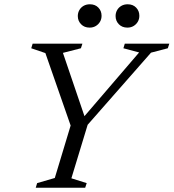

<svg xmlns="http://www.w3.org/2000/svg" viewBox="-20 -877 811 897"><path d="M630 -632 556.5 -651.5 563 -673H771L764 -651.5L685.5 -631L389.5 -294L313.5 -44L385 -21.5L378 0H147L153.5 -21.5L236 -45.5L310 -290.5L192 -629L126 -651.5L132.5 -673H365L358 -651.5L274 -630L381.5 -314L358 -315ZM398.5 -748Q374 -748 358.8 -763.8Q343.5 -779.5 343.5 -802Q343.5 -817 350.5 -829.5Q357.5 -842 370.2 -849.5Q383 -857 400 -857Q424.5 -857 439.5 -841.5Q454.5 -826 454.5 -803.5Q454.5 -788 447.5 -775.8Q440.5 -763.5 428 -755.8Q415.5 -748 398.5 -748ZM575 -748Q550.5 -748 535.2 -763.8Q520 -779.5 520 -802Q520 -817 527 -829.5Q534 -842 546.8 -849.5Q559.5 -857 576.5 -857Q601 -857 616 -841.5Q631 -826 631 -803.5Q631 -788 624 -775.8Q617 -763.5 604.5 -755.8Q592 -748 575 -748Z"/></svg>

Font: Newsreader 17pt
Style: Italic
Weight: 400
Italic angle: -17°
Version: Version 1.003